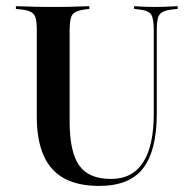

<svg xmlns="http://www.w3.org/2000/svg" viewBox="-20 -591 614 622"><path d="M99.2 -369.4V-492.7Q99.2 -518.5 95.6 -532.3Q91.9 -546 80.6 -552Q69.4 -558.1 47.6 -560.5L31.5 -562.1V-571Q43.5 -571 60.1 -570.2Q76.6 -569.4 98 -569Q119.4 -568.5 142.7 -568.5H152.4H162.1Q185.5 -568.5 205.6 -569Q225.8 -569.4 242.3 -570.2Q258.9 -571 269.4 -571V-562.1L255.6 -560.5Q224.2 -556.5 214.9 -544Q205.6 -531.5 205.6 -492.7V-369.4ZM301.6 11.3Q233.1 11.3 188.3 -12.9Q143.5 -37.1 121.4 -87.1Q99.2 -137.1 99.2 -212.9V-369.4H205.6V-197.6Q205.6 -98.4 236.7 -54.8Q267.7 -11.3 339.5 -11.3Q408.9 -11.3 443.5 -64.9Q478.2 -118.5 478.2 -223.4V-369.4H487.9V-222.6Q487.9 -104 444 -46.4Q400 11.3 301.6 11.3ZM478.2 -369.4V-492.7Q478.2 -531.5 469.4 -544.4Q460.5 -557.3 429 -560.5L414.5 -562.1V-571Q425.8 -570.2 443.5 -569.4Q461.3 -568.5 483.1 -568.5Q498.4 -568.5 512.1 -569Q525.8 -569.4 537.1 -570.2Q548.4 -571 555.6 -571V-562.1L539.5 -560.5Q517.7 -558.1 506.5 -552Q495.2 -546 491.5 -532.3Q487.9 -518.5 487.9 -492.7V-369.4Z"/></svg>

Font: Playfair 144pt SemiCondensed SemiBold
Style: Regular
Weight: 600
Width: 4
Designer: Claus Eggers Sørensen
Foundry: Claus Eggers Sørensen
Version: Version 2.203